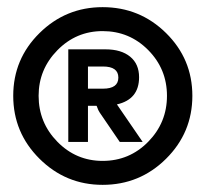

<svg xmlns="http://www.w3.org/2000/svg" viewBox="-20 -747 575 537"><path d="M267 -230Q164 -230 90.5 -303Q17 -376 17 -479Q17 -582 90.5 -654.5Q164 -727 267 -727Q371 -727 444.5 -654.5Q518 -582 518 -479Q518 -376 444.5 -303Q371 -230 267 -230ZM267 -297Q342 -297 394.5 -350.5Q447 -404 447 -479Q447 -554 394.5 -607Q342 -660 267 -660Q193 -660 140.5 -606.5Q88 -553 88 -479Q88 -404 140.5 -350.5Q193 -297 267 -297ZM171 -350V-609H275Q319 -609 344 -588.5Q369 -568 369 -531Q369 -469 307 -455L379 -350H315L259 -432Q257 -435 255 -439Q253 -443 252 -446.5Q251 -450 250 -451H226V-350ZM226 -499H268Q311 -499 311 -530Q311 -561 268 -561H226Z"/></svg>

Font: Cal Sans
Style: Regular
Weight: 400
Designer: Designer Mark Davis DBA MarkFonts
Foundry: Designer Mark Davis DBA MarkFonts
Version: Version 1.000